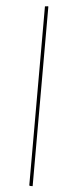

<svg xmlns="http://www.w3.org/2000/svg" viewBox="-67 -825 454 1123"><g transform="rotate(5 160.0 -263.0)"><path d="M168 -791 170 -789V265H153L150 261V-789Z"/></g></svg>

Font: Alegreya Sans Thin
Style: Regular
Weight: 100
Designer: Juan Pablo del Peral
Foundry: Huerta Tipografica
Version: Version 2.007